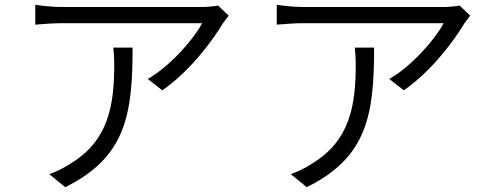

<svg xmlns="http://www.w3.org/2000/svg" viewBox="-20 -741 2040 795"><path d="M927 -676 883 -718C869 -715 837 -712 819 -712C758 -712 284 -712 238 -712C202 -712 161 -716 126 -721V-639C164 -642 202 -645 238 -645C283 -645 745 -645 817 -645C783 -580 686 -468 592 -414L652 -367C768 -447 863 -577 902 -643C909 -653 920 -667 927 -676ZM529 -544H449C452 -519 453 -498 453 -475C453 -308 431 -159 271 -63C245 -45 210 -29 184 -20L250 34C502 -90 529 -269 529 -544Z M1927 -676 1883 -718C1869 -715 1837 -712 1819 -712C1758 -712 1284 -712 1238 -712C1202 -712 1161 -716 1126 -721V-639C1164 -642 1202 -645 1238 -645C1283 -645 1745 -645 1817 -645C1783 -580 1686 -468 1592 -414L1652 -367C1768 -447 1863 -577 1902 -643C1909 -653 1920 -667 1927 -676ZM1529 -544H1449C1452 -519 1453 -498 1453 -475C1453 -308 1431 -159 1271 -63C1245 -45 1210 -29 1184 -20L1250 34C1502 -90 1529 -269 1529 -544Z"/></svg>

Font: Noto Sans CJK HK DemiLight
Style: Regular
Weight: 350
Designer: Ryoko NISHIZUKA 西塚涼子 (kana, bopomofo & ideographs); Paul D. Hunt (Latin, Greek & Cyrillic); Sandoll Communications 산돌커뮤니
Foundry: Adobe
Version: Version 2.004;hotconv 1.0.118;makeotfexe 2.5.65603